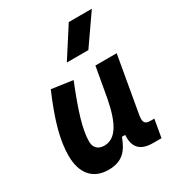

<svg xmlns="http://www.w3.org/2000/svg" viewBox="-189 -915 965 1045"><g transform="rotate(-30 293.0 -392.5)"><path d="M187 10.3C275.4 10.3 311.5 -34.7 339.4 -109.4H359.9C354 -32.7 390.1 4.9 468.8 4.9H522L541.5 -106.9H518.1C481.9 -106.9 472.7 -120.6 480.5 -166.5L542 -517.6H408.2L374 -325.2V-325.7C347.7 -189.5 305.7 -115.2 233.4 -115.2C193.8 -115.2 171.4 -137.7 171.4 -176.8C171.4 -246.1 200.2 -345.2 266.1 -508.3L133.3 -527.3C64.9 -367.7 36.1 -259.3 36.1 -164.6C36.1 -53.7 90.8 10.3 187 10.3ZM281.7 -609.4H417L545.9 -794.9H400.9Z"/></g></svg>

Font: Cascadia Mono PL
Style: Bold Italic
Weight: 700
Italic angle: -10°
Monospace: yes
Designer: Aaron Bell
Foundry: Saja Typeworks
Version: Version 2404.023